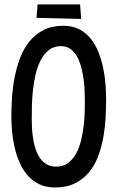

<svg xmlns="http://www.w3.org/2000/svg" viewBox="-20 -827 530 865"><path d="M458 -379.9Q458 -340.3 455.6 -295.4Q453.1 -250.5 445.1 -206.5Q437 -162.6 421.6 -121.8Q406.2 -81.1 380.6 -50.3Q355 -19.5 317.4 -1Q279.8 17.6 227.5 17.6Q186.5 17.6 156.2 2.7Q126 -12.2 104.2 -37.1Q82.5 -62 68.4 -94.7Q54.2 -127.4 45.9 -162.8Q37.6 -198.2 34.4 -234.4Q31.2 -270.5 31.2 -301.8Q31.2 -341.3 34.2 -387.2Q37.1 -433.1 45.9 -478.5Q54.7 -523.9 70.6 -565.9Q86.4 -607.9 112.5 -640.1Q138.7 -672.4 176.3 -691.7Q213.9 -710.9 265.6 -710.9Q306.6 -710.9 337.2 -695.1Q367.7 -679.2 388.9 -652.6Q410.2 -626 423.6 -591.8Q437 -557.6 444.8 -520.8Q452.6 -483.9 455.3 -447.5Q458 -411.1 458 -379.9ZM362.3 -374Q362.3 -390.6 361.3 -415.3Q360.4 -439.9 356.9 -467Q353.5 -494.1 346.7 -521.5Q339.8 -548.8 327.9 -570.6Q315.9 -592.3 298.1 -605.7Q280.3 -619.1 254.9 -619.1Q222.7 -619.1 200.4 -601.8Q178.2 -584.5 163.6 -556.2Q148.9 -527.8 140.6 -492.4Q132.3 -457 128.4 -420.9Q124.5 -384.8 123.8 -351.3Q123 -317.9 123 -293.9Q123 -275.9 124 -252.7Q125 -229.5 128.7 -205.3Q132.3 -181.2 139.6 -158Q147 -134.8 158.9 -116.7Q170.9 -98.6 189 -87.4Q207 -76.2 232.4 -76.2Q264.2 -76.2 286.1 -92.3Q308.1 -108.4 322.5 -134.5Q336.9 -160.6 345 -193.4Q353 -226.1 356.9 -259Q360.8 -292 361.6 -322.3Q362.3 -352.5 362.3 -374ZM345.7 -741.7 144.5 -746.6 149.4 -807.1H340.8Z"/></svg>

Font: Maiden Orange
Style: Regular
Weight: 400
Designer: Astigmatic (AOETI)
Foundry: Astigmatic (AOETI)
Version: Version 1.000